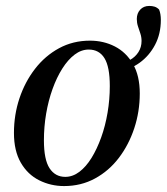

<svg xmlns="http://www.w3.org/2000/svg" viewBox="-20 -613 562 647"><path d="M196 14Q151 14 112 -5.5Q73 -25 50 -65Q27 -105 27 -165Q27 -226 45.5 -281.5Q64 -337 98 -381Q132 -425 179 -450.5Q226 -476 283 -476Q329 -476 367 -456.5Q405 -437 428 -397.5Q451 -358 451 -298Q451 -237 432.5 -181Q414 -125 380.5 -81Q347 -37 300 -11.5Q253 14 196 14ZM200 -17Q225 -17 247.5 -34Q270 -51 288.5 -81Q307 -111 321 -150Q335 -189 342.5 -233.5Q350 -278 350 -323Q350 -388 332 -417Q314 -446 279 -446Q254 -446 231.5 -429Q209 -412 190 -382Q171 -352 157 -313Q143 -274 135.5 -230Q128 -186 128 -140Q128 -75 147 -46Q166 -17 200 -17ZM377 -373V-398Q400 -401 418 -411Q436 -421 446.5 -437.5Q457 -454 457 -475Q457 -488 453 -500Q449 -512 445 -524Q441 -536 441 -549Q441 -568 452.5 -580.5Q464 -593 483 -593Q493 -593 501 -590.5Q509 -588 516 -581Q519 -574 520.5 -565Q522 -556 522 -546Q522 -499 502.5 -462Q483 -425 450.5 -401.5Q418 -378 377 -373Z"/></svg>

Font: Source Serif 4 48pt SemiBold
Style: Italic
Weight: 600
Italic angle: -12°
Designer: Frank Grießhammer
Foundry: Adobe Systems Incorporated
Version: Version 4.004;hotconv 1.0.116;makeotfexe 2.5.65601